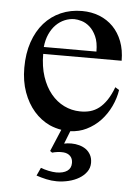

<svg xmlns="http://www.w3.org/2000/svg" viewBox="-50 -501 545 756"><g transform="rotate(5 222.0 -122.5)"><path d="M331.1 131.8Q331.1 151.9 319.8 167.5Q308.6 183.1 290.5 193.8Q272.5 204.6 249.3 210.2Q226.1 215.8 202.6 215.8Q182.1 215.8 161.1 211.2Q140.1 206.5 121.6 200.2L136.2 168.5Q142.6 170.9 150.6 173.3Q158.7 175.8 167.2 177.5Q175.8 179.2 183.6 180.2Q191.4 181.2 197.8 181.2Q225.6 181.2 241 170.4Q256.3 159.7 256.3 138.7Q256.3 121.6 246.3 111.6Q236.3 101.6 219.7 100.1Q208 99.1 196.3 100.6Q184.6 102.1 174.8 105L166.5 99.1L203.1 12.2Q179.2 8.3 156.7 -1.5Q121.1 -18.1 94.5 -48.6Q67.9 -79.1 52.2 -122.3Q36.6 -165.5 36.6 -218.8Q36.6 -275.4 52 -320.3Q67.4 -365.2 95 -396.5Q122.6 -427.7 160.6 -444.3Q198.7 -460.9 244.1 -460.9Q281.2 -460.9 312.7 -448.5Q344.2 -436 367.2 -412.6Q390.1 -389.2 403.1 -355.5Q416 -321.8 416 -279.3H106Q106 -229.5 119.1 -189.9Q132.3 -150.4 154.8 -123Q177.2 -95.7 206.8 -81.3Q236.3 -66.9 269 -66.4Q291 -65.9 309.8 -71Q328.6 -76.2 344.7 -88.6Q360.8 -101.1 374.8 -121.8Q388.7 -142.6 400.4 -173.3L416 -163.6Q411.1 -130.9 396 -98.9Q380.9 -66.9 357.4 -41.7Q334 -16.6 302.2 -1Q273.4 13.2 238.8 14.6L218.8 65.4Q231.9 62.5 247.6 62.5Q263.7 62.5 278.8 66.7Q293.9 70.8 305.4 79.1Q316.9 87.4 324 100.6Q331.1 113.8 331.1 131.8ZM314 -306.6Q314 -343.8 303.2 -366.9Q292.5 -390.1 277.3 -403.3Q262.2 -416.5 245.6 -421.4Q229 -426.3 216.8 -426.3Q197.3 -426.3 178.5 -418.5Q159.7 -410.6 144.5 -395.5Q129.4 -380.4 119.1 -357.9Q108.9 -335.4 106 -306.6Z"/></g></svg>

Font: Doulos SIL Am
Style: Regular
Weight: 400
Designer: Walt Agee, Victor Gaultney, Peter Martin, Debbi Hosken, Becca Hirsbrunner
Foundry: SIL International
Version: Version 5.000